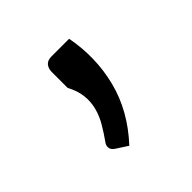

<svg xmlns="http://www.w3.org/2000/svg" viewBox="-82 -770 414 414"><g transform="rotate(-45 125.0 -563.5)"><path d="M170.9 -691.4Q184.1 -622.6 167.5 -557.1Q150.9 -491.7 99.6 -436.5L73.2 -453.6Q65.4 -459 64.7 -465.6Q64 -472.2 67.9 -477.5Q80.1 -494.6 89.8 -511.2Q99.6 -527.8 104 -545.2Q108.4 -562.5 106.4 -580.6Q104.5 -598.6 93.8 -618.7V-667.5Q93.8 -677.7 99.4 -684.6Q105 -691.4 117.7 -691.4Z"/></g></svg>

Font: Carlito
Style: Regular
Weight: 400
Designer: Lukasz Dziedzic
Foundry: tyPoland Lukasz Dziedzic
Version: Version 1.103; Beta1; all basic design good, some composites